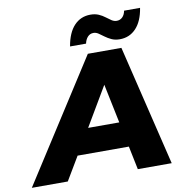

<svg xmlns="http://www.w3.org/2000/svg" viewBox="-164 -1008 1047 1099"><g transform="rotate(-10 359.0 -459.0)"><path d="M-68 0 381 -700H576L745 0H548L520 -136H222L141 0ZM309 -282H490L443 -509ZM576 -750Q549 -750 528.5 -759.5Q508 -769 492 -781Q476 -793 462 -802.5Q448 -812 433 -812Q413 -812 399.5 -797.5Q386 -783 381 -759H288Q301 -837 339 -877.5Q377 -918 434 -918Q461 -918 481.5 -909Q502 -900 518 -887.5Q534 -875 548 -866Q562 -857 577 -857Q597 -857 610.5 -870.5Q624 -884 628 -907H721Q709 -831 671 -790.5Q633 -750 576 -750Z"/></g></svg>

Font: Montserrat ExtraBold
Style: Italic
Weight: 800
Italic angle: -11.3°
Designer: Julieta Ulanovsky
Foundry: Julieta Ulanovsky
Version: Version 9.000; ttfautohint (v1.8.4.7-5d5b)